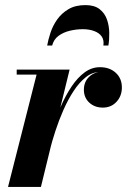

<svg xmlns="http://www.w3.org/2000/svg" viewBox="-20 -733 498 753"><path d="M11.5 0 123.5 -440.5H45.5V-460H253L140.5 0ZM163.5 -143Q172.5 -183.5 186.2 -228.5Q200 -273.5 218.8 -316.2Q237.5 -359 260.8 -393.8Q284 -428.5 311.8 -449Q339.5 -469.5 372 -469.5Q410 -469.5 434 -447.5Q458 -425.5 458 -390Q458 -356.5 437 -333.8Q416 -311 383 -311Q351.5 -311 330.2 -330.5Q309 -350 309 -381Q309 -412.5 330 -432.2Q351 -452 384 -452Q415.5 -452 436.2 -436Q457 -420 457 -390L437.5 -390.5Q437.5 -418 419.8 -434.2Q402 -450.5 371.5 -450.5Q342 -450.5 316.5 -430.2Q291 -410 269 -376.5Q247 -343 229 -302.2Q211 -261.5 197.5 -220Q184 -178.5 175 -143ZM165 -554.5Q169 -577 178 -604.5Q187 -632 204.2 -656.5Q221.5 -681 248.5 -697Q275.5 -713 315 -713Q350.5 -713 370.8 -697Q391 -681 399.5 -656.5Q408 -632 408.5 -604.5Q409 -577 405 -554.5H385.5Q388.5 -576 378.8 -590Q369 -604 349.5 -611.2Q330 -618.5 305 -618.5Q279.5 -618.5 254.2 -612.5Q229 -606.5 210 -592.8Q191 -579 184.5 -554.5Z"/></svg>

Font: Bodoni Moda 11pt
Style: Bold Italic
Weight: 700
Italic angle: -13°
Designer: Owen Earl
Foundry: indestructible type
Version: Version 2.004